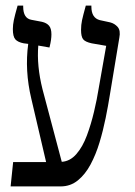

<svg xmlns="http://www.w3.org/2000/svg" viewBox="-20 -667 484 687"><path d="M18 0 27 -87H145L92 -314Q68 -415 81 -510L65 -512Q44 -516 35 -526Q26 -536 26 -563Q26 -578 29.5 -595Q33 -612 43 -647H63V-643Q63 -601 93 -596L130 -589Q147 -585 155.5 -575Q164 -565 164 -544Q164 -535 162.5 -524Q161 -513 157 -497L117 -504Q111 -432 132 -348L201 -88Q231 -90 253.5 -116Q276 -142 291 -182.5Q306 -223 316.5 -267.5Q327 -312 333 -350L360 -503L308 -512Q285 -517 277.5 -526.5Q270 -536 270 -560Q270 -578 273.5 -594.5Q277 -611 287 -647H307V-643Q307 -603 337 -595L374 -587Q390 -583 401 -570.5Q412 -558 407 -532L373 -327Q367 -289 358 -244.5Q349 -200 336 -157Q323 -114 304 -78.5Q285 -43 258.5 -21.5Q232 0 197 0Z"/></svg>

Font: Noto Serif Hebrew Condensed
Style: Regular
Weight: 400
Width: 3
Designer: Monotype Design Team
Foundry: Monotype Imaging Inc.
Version: Version 2.004; ttfautohint (v1.8.4.7-5d5b)